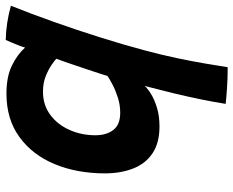

<svg xmlns="http://www.w3.org/2000/svg" viewBox="-92 -493 814 670"><g transform="rotate(-90 315.0 -158.0)"><path d="M415.5 229.5Q376 229.5 343.2 227.2Q310.5 225 287.5 222.5Q294 181.5 303.5 135Q313 88.5 325 39Q337 -10.5 350 -60Q341 -49.5 321.2 -37.5Q301.5 -25.5 273.2 -17Q245 -8.5 208.5 -8.5Q151 -8.5 114.8 -33Q78.5 -57.5 61.8 -100.8Q45 -144 45 -199Q45 -296 77.2 -374Q109.5 -452 171.8 -497.2Q234 -542.5 323.5 -542.5Q382 -542.5 421 -523.5Q460 -504.5 484 -477.5Q486.5 -487 492 -500.8Q497.5 -514.5 502.8 -527.2Q508 -540 510.5 -545Q540 -544.5 570.5 -539.8Q601 -535 630 -527Q602.5 -458.5 574 -378.2Q545.5 -298 519.8 -216.2Q494 -134.5 474.5 -61Q459 -3.5 447.2 52.2Q435.5 108 427.8 154Q420 200 415.5 229.5ZM256.5 -145.5Q283.5 -145.5 308.8 -153.5Q334 -161.5 354.2 -172Q374.5 -182.5 385 -190Q388.5 -202 394.2 -219.8Q400 -237.5 407 -258.2Q414 -279 421 -299.8Q428 -320.5 434.2 -338.5Q440.5 -356.5 445 -368.5Q439.5 -374 423.5 -385Q407.5 -396 384 -405.5Q360.5 -415 330 -415Q283.5 -415 249.2 -389.5Q215 -364 196.5 -322.2Q178 -280.5 178 -232Q178 -193.5 196.5 -169.5Q215 -145.5 256.5 -145.5Z"/></g></svg>

Font: Grandstander Thin SemiBold
Style: Italic
Weight: 600
Italic angle: -15°
Version: Version 1.200